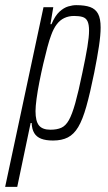

<svg xmlns="http://www.w3.org/2000/svg" viewBox="-63 -538 419 746"><path d="M-43 188 106 -510H144L133 -444H137Q151 -477 168 -492.5Q185 -508 202 -513Q219 -518 233 -518Q267 -518 287.5 -510.5Q308 -503 318 -484.5Q328 -466 328 -431Q328 -402 321.5 -358.5Q315 -315 303 -255Q287 -176 272.5 -124.5Q258 -73 241 -44.5Q224 -16 200.5 -4Q177 8 143 8Q115 8 97 1Q79 -6 70 -21Q61 -36 60 -60H56L4 188ZM133 -34Q158 -34 175 -41.5Q192 -49 204.5 -71Q217 -93 229.5 -137.5Q242 -182 257 -255Q270 -316 276.5 -355.5Q283 -395 283 -419Q283 -443 277 -455.5Q271 -468 258 -472Q245 -476 225 -476Q204 -476 187 -468Q170 -460 157.5 -443.5Q145 -427 136 -402Q129 -384 121 -354Q113 -324 105 -289.5Q97 -255 90 -219.5Q83 -184 79 -154Q75 -124 75 -106Q75 -67 88.5 -50.5Q102 -34 133 -34Z"/></svg>

Font: Saira UltraCondensed Light
Style: Italic
Weight: 300
Width: 1
Italic angle: -12°
Designer: Hector Gatti with collaboration of the Omnibus-Type team
Foundry: Omnibus-Type
Version: Version 1.101